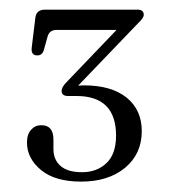

<svg xmlns="http://www.w3.org/2000/svg" viewBox="-20 -720 342 388"><path d="M266.5 -455Q266.5 -409 232.8 -381Q199 -353 144 -353Q91 -353 62.8 -376.5Q34.5 -400 34.5 -432Q34.5 -448.5 42.8 -457.8Q51 -467 63.5 -467Q88 -467 88 -438V-418.5Q88 -397.5 102.2 -384.8Q116.5 -372 146 -372Q175.5 -372 195 -390.2Q214.5 -408.5 214.5 -446Q214.5 -526 134.5 -526H117.5Q104.5 -526 104.5 -536.5Q104.5 -544 114.5 -554L215.5 -659.5H94Q79.5 -659.5 76 -645.5L69 -620.5Q66 -608 55.5 -608Q42.5 -608 44 -623L51.5 -684.5Q53.5 -700.5 71 -700.5H258Q270.5 -700.5 270.5 -690Q270.5 -683.5 258.5 -672.5L138 -547Q144.5 -547.5 149.5 -547.5Q205 -547.5 235.8 -522.8Q266.5 -498 266.5 -455Z"/></svg>

Font: Fraunces 72pt Soft Light
Style: Regular
Weight: 300
Version: Version 1.000;[b76b70a41]